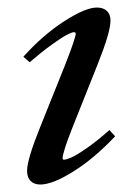

<svg xmlns="http://www.w3.org/2000/svg" viewBox="-20 -478 359 509"><path d="M86.9 11.2Q70.3 11.2 61 1.7Q51.8 -7.8 51.8 -24.9Q51.8 -55.2 85.9 -139.6L153.3 -307.6Q180.7 -377.9 180.7 -388.7Q180.7 -392.6 175.8 -392.6Q170.4 -392.6 156.5 -385.3Q142.6 -377.9 116.2 -358.9Q89.8 -339.8 58.6 -313L42 -327.6Q93.8 -385.3 150.1 -421.6Q206.5 -458 236.8 -458Q253.9 -458 263.4 -449Q272.9 -439.9 272.9 -423.3Q272.9 -392.6 239.3 -308.6L171.4 -138.2Q146 -73.7 146 -58.6Q146 -54.7 149.4 -54.7Q155.8 -54.7 169.2 -60.5Q182.6 -66.4 210.2 -85.4Q237.8 -104.5 270 -133.3L285.2 -116.7Q230 -58.1 174.6 -23.4Q119.1 11.2 86.9 11.2Z"/></svg>

Font: Elstob 8pt Medium
Style: Italic
Weight: 500
Italic angle: -20°
Designer: Peter S. Baker
Version: Version 1.015